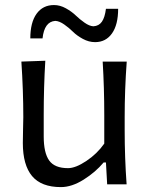

<svg xmlns="http://www.w3.org/2000/svg" viewBox="-20 -745 601 776"><path d="M364.3 -574.7Q338.9 -574.7 314.7 -587.9Q290.5 -601.1 274.9 -616.7Q259.3 -632.3 239.7 -646Q220.2 -659.7 203.6 -660.6Q159.2 -657.7 151.9 -589.8H102.5Q102.5 -654.3 127.9 -689.5Q153.3 -724.6 198.2 -724.6Q222.7 -724.6 246.3 -711.4Q270 -698.2 286.1 -682.6Q302.2 -667 321.8 -653.3Q341.3 -639.6 357.4 -638.7Q379.9 -640.1 391.8 -657.2Q403.8 -674.3 408.2 -709.5H457.5Q457.5 -645 432.6 -609.9Q407.7 -574.7 364.3 -574.7ZM226.1 11.2Q147 11.2 109.6 -33.4Q72.3 -78.1 72.3 -167Q72.3 -189.9 73.2 -223.4Q74.2 -256.8 74.2 -271.5Q74.2 -378.9 66.4 -496.1L163.1 -499.5Q156.7 -393.1 156.7 -279.8V-193.4Q156.7 -127.4 178.7 -96.4Q200.7 -65.4 254.9 -65.4Q285.6 -65.4 329.1 -94.5Q372.6 -123.5 401.4 -164.6V-279.8Q401.4 -390.1 395 -496.1H492.2Q483.9 -382.8 483.9 -271.5V-219.2Q483.9 -107.4 491.7 0H413.1L408.2 -88.4H398.9Q366.2 -49.3 318.1 -19Q270 11.2 226.1 11.2Z"/></svg>

Font: Commissioner Flair
Style: Regular
Weight: 400
Designer: Kostas Bartsokas
Foundry: Kostas Bartsokas
Version: Version 1.000